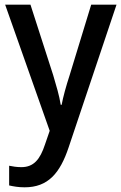

<svg xmlns="http://www.w3.org/2000/svg" viewBox="-20 -559 518 819"><path d="M2 -539 192 -1 172 57C151 121 124 154 71 154C52 154 33 151 19 148V232C37 236 58 240 85 240C185 240 236 180 273 69L477 -539H369L277 -238C262 -192 249 -145 243 -112H239C233 -151 220 -194 207 -238L110 -539Z"/></svg>

Font: Noto Sans Devanagari SemiCondensed Medium
Style: Regular
Weight: 500
Width: 4
Designer: Jelle Bosma - Monotype Design Team
Foundry: Monotype Imaging Inc.
Version: Version 2.004